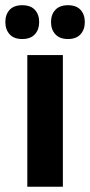

<svg xmlns="http://www.w3.org/2000/svg" viewBox="-42 -709 342 729"><path d="M196.7 0H61.7V-500H196.7ZM42.5 -560.8Q10.8 -560.8 -5.4 -578.8Q-21.7 -596.7 -21.7 -625Q-21.7 -654.2 -5.4 -671.7Q10.8 -689.2 42.5 -689.2Q74.2 -689.2 90.4 -671.7Q106.7 -654.2 106.7 -625Q106.7 -596.7 90.4 -578.8Q74.2 -560.8 42.5 -560.8ZM215.8 -560.8Q185 -560.8 168.3 -578.8Q151.7 -596.7 151.7 -625Q151.7 -654.2 168.3 -671.7Q185 -689.2 215.8 -689.2Q247.5 -689.2 263.8 -671.7Q280 -654.2 280 -625Q280 -596.7 263.8 -578.8Q247.5 -560.8 215.8 -560.8Z"/></svg>

Font: Familjen Grotesk Variable
Style: Regular
Weight: 400
Designer: Anders Wikstroem, Jonas Baeckman, Matilda Gysing, Kristian Moeller
Foundry: Familjen STHLM AB
Version: Version 2.000